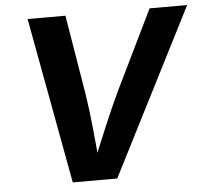

<svg xmlns="http://www.w3.org/2000/svg" viewBox="-52 -783 902 838"><g transform="rotate(-5 399.0 -364.0)"><path d="M233.3 0 99 -727.5H264.7L322.9 -376.6Q333.6 -306.8 341.5 -228.4Q349.4 -150.1 357.2 -55.8H325.3Q363.6 -149.4 397.2 -229Q430.8 -308.6 462.7 -376.6L633.5 -727.5H798L428.1 0Z"/></g></svg>

Font: Inter
Style: Italic
Weight: 400
Italic angle: -9.3988°
Designer: Rasmus Andersson
Foundry: rsms
Version: Version 4.001;git-66647c0bb